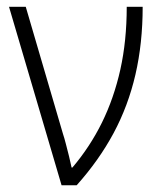

<svg xmlns="http://www.w3.org/2000/svg" viewBox="-20 -551 477 571"><path d="M6.8 -530.8H56.6L167 -153.8Q171.4 -140.6 176 -122.6Q180.7 -104.5 185.3 -86.2Q189.9 -67.9 192.9 -52.7H195.3Q247.6 -114.3 283.2 -186.5Q318.8 -258.8 337.9 -344.2Q356.9 -429.7 356.9 -530.8H404.3Q404.3 -422.4 382.8 -329.3Q361.3 -236.3 317.9 -155.3Q274.4 -74.2 208 0H163.1Z"/></svg>

Font: Open Sans SemiCondensed Light
Style: Regular
Weight: 300
Width: 4
Designer: Monotype Design Team
Foundry: Monotype Imaging Inc.
Version: Version 3.000